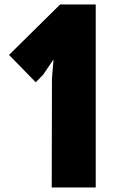

<svg xmlns="http://www.w3.org/2000/svg" viewBox="-20 -830 544 850"><path d="M403.8 -810.1V0H209L210 -482.9L216.8 -564H214.8L170.9 -499L138.2 -465.8L20 -586.9L246.1 -810.1Z"/></svg>

Font: Sinkin Sans 800 Black
Style: Regular
Weight: 900
Designer: Keith Bates
Foundry: K-Type
Version: Sinkin Sans (version 1.0)  by Keith Bates   •   © 2014   www